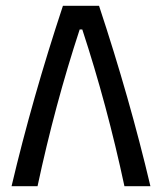

<svg xmlns="http://www.w3.org/2000/svg" viewBox="-20 -645 561 665"><path d="M198 -625H323Q429 -305 501 0H411Q351 -281 265 -543H256Q170 -281 110 0H20Q92 -305 198 -625Z"/></svg>

Font: Changa
Style: Regular
Weight: 400
Designer: Eduardo Rodriguez Tunni
Foundry: Eduardo Rodriguez Tunni
Version: Version 2.002; ttfautohint (v1.5.10-5e6f)